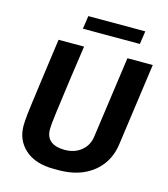

<svg xmlns="http://www.w3.org/2000/svg" viewBox="-125 -953 930 1061"><g transform="rotate(15 340.0 -422.5)"><path d="M282 10Q176 10 117.5 -42.5Q59 -95 59 -177Q59 -189 60 -204Q61 -219 63 -240Q65 -261 69 -290Q73 -319 78 -357Q83 -395 89.5 -443Q96 -491 104.5 -551.5Q113 -612 123 -686H269Q254 -584 243.5 -509Q233 -434 226 -380.5Q219 -327 214 -291Q209 -255 207 -232.5Q205 -210 205 -196Q205 -151 233 -129Q261 -107 312 -107Q370 -107 408 -139Q446 -171 452 -221L517 -686H662L597 -219Q588 -148 550.5 -97Q513 -46 452 -18Q391 10 308 10ZM237 -780 248 -855H574L563 -780Z"/></g></svg>

Font: Chivo Medium SemiBold
Style: Italic
Weight: 600
Italic angle: -8.05°
Version: Version 2.002